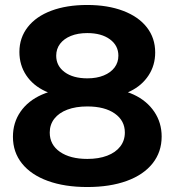

<svg xmlns="http://www.w3.org/2000/svg" viewBox="-20 -736 702 772"><path d="M32 -186Q32 -243 62.5 -287Q93 -331 148.5 -355.5Q204 -380 276 -380V-346Q212.5 -346 162.7 -369Q113 -392 85.5 -433.2Q58 -474.5 58 -527Q58 -584 91.5 -627Q125 -670 186.5 -693Q248 -716 330.5 -716Q413 -716 475 -692.5Q537 -669 570.5 -626Q604 -583 604 -525.1Q604 -473.5 577.4 -432.9Q550.9 -392.3 503.9 -369.2Q457 -346 396 -346V-380Q465 -380 517.9 -355.4Q570.7 -330.7 600.4 -286.6Q630 -242.6 630 -187Q630 -125 593.5 -79Q557 -33 489.5 -8.5Q422 16 331 16Q240 16 172.5 -8.5Q105 -33 68.5 -78.5Q32 -124 32 -186ZM482 -203.1Q482 -251 441.5 -279.5Q401 -308 330.9 -308Q285 -308 250.9 -295.2Q216.8 -282.3 198.4 -258.6Q180 -234.9 180 -203Q180 -154 221 -125.5Q262 -97 331.2 -97Q377 -97 411 -110Q445 -123 463.5 -147Q482 -170.9 482 -203.1ZM456 -512Q456 -553 421.9 -578Q387.8 -603 330.9 -603Q293 -603 265 -591.6Q237 -580.2 221.5 -559.8Q206 -539.3 206 -512Q206 -471 240 -446Q274 -421 331.2 -421Q369 -421 397.1 -432.6Q425.2 -444.1 440.6 -464.6Q456 -485.1 456 -512Z"/></svg>

Font: Uncut Sans Variable
Style: Regular
Weight: 400
Designer: Kasper Nordkvist
Foundry: UNCUT.wtf
Version: Version 1.304;Glyphs 3.2 (3246)